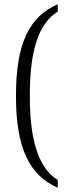

<svg xmlns="http://www.w3.org/2000/svg" viewBox="-20 -772 378 914"><path d="M255 122V85C150 20 122 -138 122 -316C122 -494 149 -652 255 -717V-752C119 -693 56 -565 56 -316C56 -66 119 61 255 122Z"/></svg>

Font: Noto Serif Devanagari Condensed Light
Style: Regular
Weight: 300
Width: 3
Designer: Universal Thirst, Indian Type Foundry and the Monotype Design Team
Foundry: Monotype Imaging Inc.
Version: Version 2.004